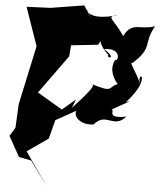

<svg xmlns="http://www.w3.org/2000/svg" viewBox="-20 -650 592 708"><path d="M317 -580 291 -630 166 -621 78 -625 117 -471 124 -509 49 -266 37 -179 15 -149 50 -71 95 -58 153 38 78 -92 160 -139 184 -207 285 -252C237 -250 258 -187 325 -191C372 -238 398 -174 446 -220C368 -212 406 -244 391 -246C424 -261 483 -286 444 -273C547 -367 481 -398 497 -337C487 -378 452 -426 469 -418C546 -476 507 -490 552 -553C494 -539 468 -571 434 -517C399 -583 367 -587 415 -596C412 -592 308 -572 301 -616ZM260 -283 208 -246 120 -309 235 -442 242 -483 342 -485C391 -559 308 -524 380 -447C368 -436 417 -428 364 -469C434 -474 414 -418 405 -430C381 -392 402 -357 414 -340C375 -328 401 -306 316 -341C348 -342 267 -274 245 -252Z"/></svg>

Font: Charger Distortion
Style: 2It
Weight: 400
Designer: Jasper
Foundry: Cannot Into Space Fonts
Version: Version 0.98